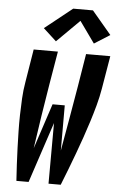

<svg xmlns="http://www.w3.org/2000/svg" viewBox="-63 -1023 656 1066"><g transform="rotate(5 264.5 -490.0)"><path d="M70 0Q67 -45 64.5 -91Q62 -137 60.5 -182.5Q59 -228 58 -274Q57 -320 58 -366Q59 -412 61.5 -458.5Q64 -505 72 -551L102 -735H237L206 -551Q191 -461 177 -370.5Q163 -280 150 -189L233 -441H301V-189Q317 -280 333 -370.5Q349 -461 364 -551L394 -735H529L498 -551Q490 -504 477.5 -458Q465 -412 450.5 -366Q436 -320 420 -274Q404 -228 387 -182Q370 -136 352.5 -90.5Q335 -45 317 0H249L250 -338L138 0ZM221 -791 148 -858 301 -980H411L519 -852L432 -797L347 -916Z"/></g></svg>

Font: Iosevka Curly Heavy Oblique
Style: Regular
Weight: 900
Italic angle: -9°
Monospace: yes
Designer: Belleve Invis
Foundry: Belleve Invis
Version: Version 11.1.0; ttfautohint (v1.8.3)